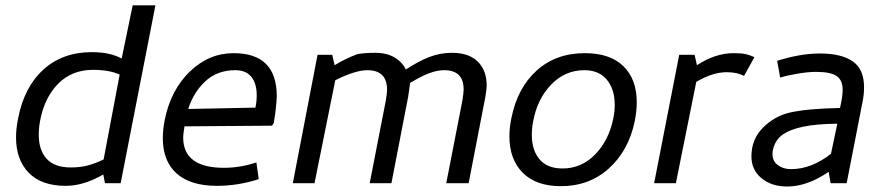

<svg xmlns="http://www.w3.org/2000/svg" viewBox="-20 -685 3299 718"><path d="M40 -171.2Q40 -203.8 47.5 -241.2Q70 -358.8 141.9 -424.4Q213.8 -490 323.8 -490Q391.2 -490 435 -466.2L476.2 -665H561.2L431.2 0H372.5L366.2 -32.5Q292.5 10 226.2 10Q135 10 87.5 -38.8Q40 -87.5 40 -171.2ZM367.5 -88.8 427.5 -406.2Q388.8 -423.8 327.5 -423.8Q248.8 -423.8 197.5 -371.9Q146.2 -320 130 -233.8Q125 -208.8 125 -180Q125 -123.8 154.4 -91.2Q183.8 -58.8 245 -58.8Q280 -58.8 308.1 -66.2Q336.2 -73.8 367.5 -88.8Z M1015 -325Q1015 -308.8 1010 -266.2L1003.8 -225L997.5 -215L670 -212.5Q665 -182.5 665 -171.2Q665 -57.5 817.5 -57.5Q878.8 -57.5 938.8 -77.5L947.5 -15Q870 10 791.2 10Q692.5 10 640.6 -36.2Q588.8 -82.5 588.8 -168.8Q588.8 -200 596.2 -237.5Q618.8 -348.8 690 -417.5Q761.2 -486.2 853.8 -486.2Q1015 -486.2 1015 -325ZM940 -328.8Q940 -372.5 920 -397.5Q900 -422.5 860 -422.5Q792.5 -422.5 748.1 -381.2Q703.8 -340 683.8 -277.5L935 -282.5Q940 -303.8 940 -328.8Z M1713.8 -350Q1713.8 -422.5 1641.2 -422.5Q1615 -422.5 1585 -411.2Q1555 -400 1513.8 -375L1506.2 -322.5L1443.8 0H1362.5L1422.5 -307.5Q1427.5 -337.5 1427.5 -348.8Q1427.5 -422.5 1353.8 -422.5Q1308.8 -422.5 1233.8 -385L1156.2 0H1075L1167.5 -480H1222.5L1231.2 -441.2Q1272.5 -466.2 1316.2 -482.5Q1343.8 -487.5 1383.8 -487.5Q1426.2 -487.5 1455.6 -470Q1485 -452.5 1497.5 -425Q1545 -456.2 1585.6 -471.9Q1626.2 -487.5 1670 -487.5Q1733.8 -487.5 1766.9 -454.4Q1800 -421.2 1800 -365Q1800 -352.5 1795 -322.5L1732.5 0H1648.8L1708.8 -307.5Q1713.8 -337.5 1713.8 -350Z M1885 -175Q1885 -208.8 1892.5 -243.8Q1915 -356.2 1986.9 -421.2Q2058.8 -486.2 2167.5 -486.2Q2261.2 -486.2 2311.2 -437.5Q2361.2 -388.8 2361.2 -302.5Q2361.2 -270 2353.8 -232.5Q2331.2 -122.5 2257.5 -55.6Q2183.8 11.2 2077.5 11.2Q1985 11.2 1935 -38.8Q1885 -88.8 1885 -175ZM1973.8 -231.2Q1968.8 -207.5 1968.8 -180Q1968.8 -123.8 1997.5 -89.4Q2026.2 -55 2083.8 -55Q2155 -55 2206.2 -108.1Q2257.5 -161.2 2273.8 -243.8Q2278.8 -267.5 2278.8 -292.5Q2278.8 -351.2 2249.4 -386.9Q2220 -422.5 2165 -422.5Q2092.5 -422.5 2040.6 -368.1Q1988.8 -313.8 1973.8 -231.2Z M2801.2 -471.2 2762.5 -401.2Q2736.2 -415 2697.5 -415Q2645 -415 2583.8 -378.8L2507.5 0H2426.2L2520 -480H2577.5L2586.2 -441.2Q2655 -486.2 2723.8 -486.2Q2752.5 -486.2 2768.8 -482.5Q2785 -478.8 2801.2 -471.2Z M2897.5 -395 2886.2 -457.5Q2972.5 -485 3046.2 -485Q3126.2 -485 3168.8 -455.6Q3211.2 -426.2 3211.2 -358.8Q3211.2 -332.5 3206.2 -307.5L3146.2 0H3086.2L3078.8 -42.5Q2998.8 12.5 2923.8 12.5Q2865 12.5 2827.5 -18.8Q2790 -50 2790 -100Q2790 -163.8 2832.5 -206.9Q2875 -250 2932.5 -263.8Q2997.5 -278.8 3121.2 -281.2Q3131.2 -323.8 3131.2 -348.8Q3131.2 -385 3108.8 -400.6Q3086.2 -416.2 3031.2 -416.2Q3003.8 -416.2 2965.6 -410Q2927.5 -403.8 2897.5 -395ZM3087.5 -110 3111.2 -222.5Q3028.8 -221.2 2983.8 -211.2Q2933.8 -201.2 2905.6 -180.6Q2877.5 -160 2870 -122.5Q2868.8 -117.5 2868.8 -108.8Q2868.8 -82.5 2888.8 -67.5Q2908.8 -52.5 2937.5 -52.5Q3015 -52.5 3087.5 -110Z"/></svg>

Font: Cambay
Style: Italic
Weight: 400
Italic angle: -11°
Designer: Pooja Saxena
Foundry: Pooja Saxena
Version: Version 1.019;PS 001.019;hotconv 1.0.70;makeotf.lib2.5.58329